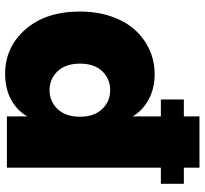

<svg xmlns="http://www.w3.org/2000/svg" viewBox="-44 -736 787 738"><g transform="rotate(90 349.0 -366.5)"><path d="M23.9 -280.8Q23.9 -346.7 42.7 -401.1Q61.5 -455.6 94 -491.7Q126.5 -527.8 170.2 -547.9Q213.9 -567.9 264.2 -567.9Q318.8 -567.9 361.1 -545.4Q403.3 -522.9 426.8 -483.9V-591.8H361.8V-680.2H426.8V-740.2H624V-680.2H686V-591.8H624V0H426.8V-78.1Q404.3 -39.1 362.3 -16.1Q320.3 6.8 263.2 6.8Q160.6 6.8 92.3 -71.5Q23.9 -149.9 23.9 -280.8ZM428.2 -280.8Q428.2 -335 398.9 -366Q369.6 -397 326.2 -397Q282.2 -397 253.2 -366.5Q224.1 -335.9 224.1 -280.8Q224.1 -226.1 253.2 -195.1Q282.2 -164.1 326.2 -164.1Q369.6 -164.1 398.9 -195.1Q428.2 -226.1 428.2 -280.8Z"/></g></svg>

Font: Poppins ExtraBold
Style: Regular
Weight: 800
Designer: Ninad Kale (Devanagari), Jonny Pinhorn (Latin)
Foundry: Indian Type Foundry
Version: Version 3.200;PS 1.000;hotconv 16.6.54;makeotf.lib2.5.65590